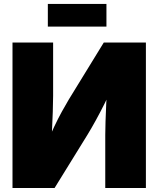

<svg xmlns="http://www.w3.org/2000/svg" viewBox="-20 -940 792 960"><path d="M709.5 0H506.3V-265.6Q506.3 -291 507.6 -332Q508.8 -373 511.2 -423.1Q513.7 -473.1 517.6 -524.4L549.3 -517.6Q524.9 -465.8 502.2 -420.7Q479.5 -375.5 458.5 -337.4Q437.5 -299.3 417 -265.6L252.9 0H42.5V-727.5H245.6V-460.9Q245.6 -429.7 243.9 -380.9Q242.2 -332 239.7 -281Q237.3 -230 234.9 -190.4L213.9 -221.7Q231.9 -266.1 251 -306.4Q270 -346.7 288.8 -380.9Q307.6 -415 323.7 -441.9L499 -727.5H709.5ZM512.2 -920.4V-807.1H219.2V-920.4Z"/></svg>

Font: Inter 24pt Black
Style: Regular
Weight: 900
Designer: Rasmus Andersson
Foundry: rsms
Version: Version 4.001;git-66647c0bb